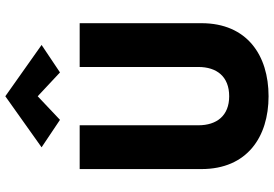

<svg xmlns="http://www.w3.org/2000/svg" viewBox="-178 -850 1056 741"><g transform="rotate(-90 350.5 -479.0)"><path d="M350 -862 442 -776 548 -847 350 -987 153 -847 259 -776ZM69 -700V-230C69 -54 193 29 350 29C508 29 632 -54 632 -230V-700H463V-242C463 -171 426 -123 350 -123C275 -123 238 -171 238 -242V-700Z"/></g></svg>

Font: Jost
Style: Bold
Weight: 700
Version: Version 3.710